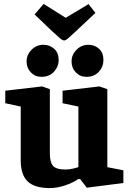

<svg xmlns="http://www.w3.org/2000/svg" viewBox="-20 -949 655 982"><path d="M236 13Q157 13 121.5 -21Q86 -55 86 -129V-404L7 -421V-485L195 -507L235 -493V-163Q235 -120 251 -101Q267 -82 315 -82Q334 -82 353 -86.5Q372 -91 381 -94V-404L300 -421V-485L488 -507L529 -493V-94L611 -78V-13L424 11L390 -33H380Q351 -13 310.5 0Q270 13 236 13ZM422 -556Q390 -556 368 -578.5Q346 -601 346 -635Q346 -669 371.5 -694.5Q397 -720 432 -720Q464 -720 486.5 -699.5Q509 -679 509 -642Q509 -608 485.5 -582Q462 -556 422 -556ZM192 -556Q160 -556 138 -578.5Q116 -601 116 -635Q116 -669 141.5 -694.5Q167 -720 202 -720Q234 -720 257 -699.5Q280 -679 280 -642Q280 -608 256 -582Q232 -556 192 -556ZM308 -742Q300 -742 286 -754Q272 -766 246 -790L157 -875L203 -929L316 -858L433 -928L468 -883L369 -790Q344 -767 330 -754.5Q316 -742 308 -742Z"/></svg>

Font: Faustina Light ExtraBold
Style: Regular
Weight: 800
Version: Version 1.200